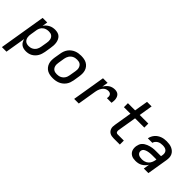

<svg xmlns="http://www.w3.org/2000/svg" viewBox="70 -1687 2854 2854"><g transform="rotate(45 1497.0 -260.0)"><path d="M-6 215 115 -520H212L198 -436Q212 -458 232 -476Q252 -494 275 -506Q298 -518 323 -523Q348 -528 373 -528Q401 -528 427.5 -520.5Q454 -513 473 -495Q492 -477 503 -452.5Q514 -428 518 -401Q522 -374 520.5 -345.5Q519 -317 514 -289L498 -189Q493 -164 485.5 -139Q478 -114 464.5 -91Q451 -68 431.5 -48.5Q412 -29 388.5 -16Q365 -3 339.5 2.5Q314 8 289 8Q262 8 237 1.5Q212 -5 192.5 -20Q173 -35 161 -57Q149 -79 143 -104L90 215ZM264 -76Q281 -76 297.5 -79.5Q314 -83 329.5 -91Q345 -99 358.5 -111.5Q372 -124 381 -139Q390 -154 395 -170Q400 -186 403 -203L420 -303Q423 -320 423.5 -338Q424 -356 420.5 -372.5Q417 -389 408.5 -403Q400 -417 386.5 -427Q373 -437 356.5 -440.5Q340 -444 322 -444Q298 -444 273.5 -437.5Q249 -431 228.5 -414.5Q208 -398 196 -375Q184 -352 180 -328L164 -228Q160 -209 159.5 -190.5Q159 -172 162.5 -154.5Q166 -137 174.5 -121.5Q183 -106 196.5 -95.5Q210 -85 227.5 -80.5Q245 -76 264 -76Z M855 8Q823 8 792.5 2.5Q762 -3 736 -17.5Q710 -32 691.5 -55.5Q673 -79 663.5 -107.5Q654 -136 654 -167.5Q654 -199 659 -231L676 -331Q680 -358 690 -385Q700 -412 717 -436Q734 -460 758 -478.5Q782 -497 808.5 -508Q835 -519 863 -523.5Q891 -528 918 -528Q950 -528 981 -522.5Q1012 -517 1037.5 -502.5Q1063 -488 1082 -464.5Q1101 -441 1110 -412.5Q1119 -384 1119 -352.5Q1119 -321 1114 -289L1098 -189Q1093 -162 1083.5 -135Q1074 -108 1056.5 -84Q1039 -60 1015.5 -41.5Q992 -23 965 -12Q938 -1 910.5 3.5Q883 8 855 8ZM856 -76Q873 -76 890.5 -79Q908 -82 924.5 -89.5Q941 -97 955 -109.5Q969 -122 979 -137Q989 -152 994.5 -169Q1000 -186 1003 -203L1020 -303Q1023 -321 1023.5 -338.5Q1024 -356 1019.5 -373Q1015 -390 1006 -404Q997 -418 983.5 -427.5Q970 -437 952.5 -440.5Q935 -444 917 -444Q900 -444 883 -441Q866 -438 849.5 -430.5Q833 -423 819 -410.5Q805 -398 795 -383Q785 -368 779 -351Q773 -334 770 -317L754 -217Q751 -199 750.5 -181.5Q750 -164 754 -147Q758 -130 767 -116Q776 -102 790 -92.5Q804 -83 821 -79.5Q838 -76 856 -76Z M1298 0 1384 -520H1481L1465 -425Q1478 -447 1495 -467Q1512 -487 1533.5 -501Q1555 -515 1579.5 -521.5Q1604 -528 1628 -528Q1649 -528 1668.5 -522.5Q1688 -517 1702 -504Q1716 -491 1724 -473Q1732 -455 1735 -434.5Q1738 -414 1736.5 -393.5Q1735 -373 1732 -352H1635Q1638 -368 1637.5 -385Q1637 -402 1630 -416Q1623 -430 1608.5 -437Q1594 -444 1577 -444Q1559 -444 1541.5 -439Q1524 -434 1509 -422.5Q1494 -411 1483 -396Q1472 -381 1464 -364.5Q1456 -348 1451.5 -331Q1447 -314 1444 -297L1395 0Z M2128 0Q2107 0 2087 -3.5Q2067 -7 2050 -16Q2033 -25 2020.5 -40Q2008 -55 2001.5 -74Q1995 -93 1995 -113.5Q1995 -134 1999 -155L2045 -436H1908V-520H2059L2095 -735H2191L2156 -520H2337V-436H2142L2093 -141Q2091 -131 2091.5 -120.5Q2092 -110 2096 -101.5Q2100 -93 2109 -88.5Q2118 -84 2128 -84H2258V0Z M2595 8Q2595 8 2595 8Q2595 8 2595 8H2594Q2572 8 2549.5 4.5Q2527 1 2508.5 -9Q2490 -19 2475.5 -34.5Q2461 -50 2453.5 -70Q2446 -90 2444.5 -112.5Q2443 -135 2447 -158Q2451 -178 2458.5 -198.5Q2466 -219 2481 -235.5Q2496 -252 2514.5 -264Q2533 -276 2553 -284Q2573 -292 2593.5 -297.5Q2614 -303 2634.5 -306.5Q2655 -310 2675.5 -310.5Q2696 -311 2717 -311H2813L2818 -341Q2822 -363 2817 -384.5Q2812 -406 2796.5 -420Q2781 -434 2760 -439Q2739 -444 2716 -444Q2696 -444 2675 -440.5Q2654 -437 2634.5 -426.5Q2615 -416 2600.5 -398.5Q2586 -381 2582 -360H2487Q2491 -385 2502.5 -409Q2514 -433 2531 -453Q2548 -473 2570.5 -488Q2593 -503 2617.5 -512Q2642 -521 2667 -524.5Q2692 -528 2716 -528Q2745 -528 2773 -524Q2801 -520 2826 -509Q2851 -498 2871 -480Q2891 -462 2902.5 -437.5Q2914 -413 2915.5 -384.5Q2917 -356 2912 -327L2858 0H2762L2777 -94Q2763 -70 2742.5 -50Q2722 -30 2698 -16.5Q2674 -3 2647.5 2.5Q2621 8 2595 8ZM2645 -76Q2671 -76 2698.5 -84.5Q2726 -93 2747.5 -112.5Q2769 -132 2780.5 -158Q2792 -184 2797 -211L2799 -228H2717Q2705 -228 2692.5 -227.5Q2680 -227 2668 -226Q2656 -225 2643.5 -223Q2631 -221 2618.5 -218Q2606 -215 2594 -210Q2582 -205 2571 -198Q2560 -191 2553 -180Q2546 -169 2544 -157Q2540 -137 2548 -119.5Q2556 -102 2571.5 -92.5Q2587 -83 2606 -79.5Q2625 -76 2645 -76Z"/></g></svg>

Font: Iosevka SS04 Medium Extended
Style: Italic
Weight: 500
Width: 7
Italic angle: -9°
Monospace: yes
Designer: Belleve Invis
Foundry: Belleve Invis
Version: Version 19.0.0; ttfautohint (v1.8.4)